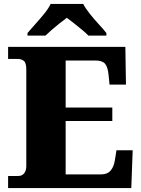

<svg xmlns="http://www.w3.org/2000/svg" viewBox="-20 -951 715 971"><path d="M21 0V-61H72Q92 -61 102.5 -75Q113 -89 113 -110V-599Q113 -634 100 -643.5Q87 -653 70 -653H21V-714H614L617 -523H534L529 -573Q525 -613 511 -629Q497 -645 462 -645H312V-407H548V-339H312V-69H491Q523 -69 539.5 -88.5Q556 -108 561 -141L569 -191H651L644 0ZM119 -784Q135 -803 158.5 -829Q182 -855 204 -882Q226 -909 236 -931H401Q412 -909 433.5 -882Q455 -855 479 -829Q503 -803 518 -784V-771H427Q417 -782 396.5 -799Q376 -816 354.5 -833Q333 -850 318 -861Q303 -850 281.5 -833Q260 -816 240.5 -799Q221 -782 210 -771H119Z"/></svg>

Font: Noto Serif Sinhala Black
Style: Regular
Weight: 900
Designer: Jelle Bosma - Monotype Design Team
Foundry: Monotype Imaging Inc.
Version: Version 2.007; ttfautohint (v1.8.4.7-5d5b)